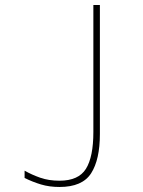

<svg xmlns="http://www.w3.org/2000/svg" viewBox="-20 -734 570 765"><path d="M217 11Q177 11 143.5 1Q110 -9 78 -25V-54Q106 -38 140 -26Q174 -14 217 -14Q293 -14 322.5 -61.5Q352 -109 352 -208V-714H378V-200Q378 -98 343 -43.5Q308 11 217 11Z"/></svg>

Font: Noto Sans Mono Condensed Thin
Style: Regular
Weight: 100
Width: 3
Designer: Monotype Design Team
Foundry: Monotype Imaging Inc.
Version: Version 2.014; ttfautohint (v1.8.4.7-5d5b)